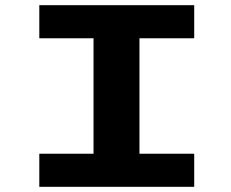

<svg xmlns="http://www.w3.org/2000/svg" viewBox="-20 -720 890 740"><path d="M728.5 -572.5H517.5V-127.5H728.5V0H131.5V-127.5H340.5V-572.5H131.5V-700H728.5Z"/></svg>

Font: League Mono Wide
Style: Bold
Weight: 700
Width: 8
Designer: Tyler Finck
Foundry: The League of Moveable Type / Tyler Finck
Version: Version 2.210